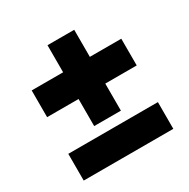

<svg xmlns="http://www.w3.org/2000/svg" viewBox="-153 -812 938 952"><g transform="rotate(-30 316.5 -335.5)"><path d="M393 -208H240V-363H60V-516H240V-671H393V-516H573V-363H393ZM60 -153H573V0H60Z"/></g></svg>

Font: Hussar
Style: BoldWeb
Weight: 700
Foundry: Cannot Into Space Fonts
Version: Version 2.00